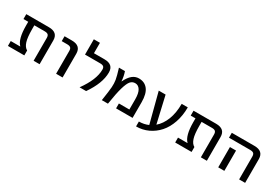

<svg xmlns="http://www.w3.org/2000/svg" viewBox="48 -1665 3902 2720"><g transform="rotate(30 1999.0 -305.0)"><path d="M230 -440V-378Q230 -242 252 -173.5Q274 -105 320 -80V0H52V-80H207V-82Q130 -156 130 -378V-440H52V-520H422Q570 -520 570 -388V0H472V-372Q472 -409 455.5 -424.5Q439 -440 399 -440Z M678 -440V-520H798Q946 -520 946 -388V0H840V-372Q840 -409 823.5 -424.5Q807 -440 767 -440Z M1332 -520Q1479 -520 1479 -388Q1479 -213 1331 0H1224Q1379 -213 1379 -378Q1379 -411 1362.5 -425.5Q1346 -440 1306 -440H1059V-690H1159V-520Z M1696 -370H1698Q1739 -454 1786 -492Q1833 -530 1891 -530Q1986 -530 2038.5 -462Q2091 -394 2091 -255V0H1821V-80H1992V-245Q1992 -346 1961.5 -395.5Q1931 -445 1879 -445Q1834 -445 1803.5 -411Q1773 -377 1744.5 -279.5Q1716 -182 1688 0H1588Q1614 -168 1618 -230.5Q1622 -293 1613.5 -346.5Q1605 -400 1568 -520H1666Q1691 -451 1696 -370Z M2431 -85Q2508 -151 2551 -261.5Q2594 -372 2594 -520H2694Q2694 -385 2655 -271.5Q2616 -158 2548 -81.5Q2480 -5 2389 37.5Q2298 80 2194 80V0Q2277 0 2346 -31L2219 -520H2331Z M2966 -440V-378Q2966 -242 2988 -173.5Q3010 -105 3056 -80V0H2788V-80H2943V-82Q2866 -156 2866 -378V-440H2788V-520H3158Q3306 -520 3306 -388V0H3208V-372Q3208 -409 3191.5 -424.5Q3175 -440 3135 -440Z M3592 -332V-100V0H3492V-100V-332ZM3414 -440V-520H3784Q3932 -520 3932 -388V0H3834V-372Q3834 -409 3817.5 -424.5Q3801 -440 3761 -440Z"/></g></svg>

Font: M PLUS 1p Medium
Style: Regular
Weight: 500
Version: Version 1.062